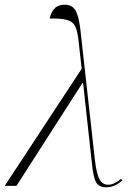

<svg xmlns="http://www.w3.org/2000/svg" viewBox="-50 -792 579 818"><path d="M-30 0 298 -499 285 -615Q281 -657 271 -678.5Q261 -700 235.5 -707Q210 -714 162 -713Q166 -738 181.5 -755Q197 -772 224 -772Q247 -772 260.5 -761Q274 -750 282 -722Q290 -694 295 -643L354 -113Q361 -51 374 -28Q387 -5 410 -5Q427 -5 441.5 -13.5Q456 -22 466 -30L471 -23Q438 6 404 6Q371 6 359 -16Q347 -38 341 -101L304 -438H301L20 0Z"/></svg>

Font: Noto Serif Display ExtraLight
Style: Italic
Weight: 200
Italic angle: -12°
Designer: Monotype Design Team
Foundry: Monotype Imaging Inc.
Version: Version 2.009